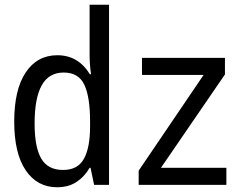

<svg xmlns="http://www.w3.org/2000/svg" viewBox="-20 -780 1040 810"><path d="M40 -267Q40 -402 88.5 -474.5Q137 -547 222 -547Q310 -547 359 -467H364Q358 -509 358 -547V-760H440V0H377L362 -72H358Q337 -35 303 -12.5Q269 10 221 10Q137 10 88.5 -61.5Q40 -133 40 -267ZM360 -247V-267Q360 -372 335.5 -423Q311 -474 249 -474Q186 -474 156 -420Q126 -366 126 -259Q126 -159 154 -111Q182 -63 246 -63Q308 -63 334 -110Q360 -157 360 -247ZM565 -60 839 -464H579V-536H929V-466L659 -72H935V0H565Z"/></svg>

Font: Noto Sans Mono UI Cond
Style: Regular
Weight: 400
Width: 3
Monospace: yes
Designer: Monotype Design team
Foundry: Monotype Imaging Inc.
Version: Version 1.000